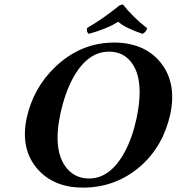

<svg xmlns="http://www.w3.org/2000/svg" viewBox="-20 -854 813 884"><path d="M481.9 -616.2Q383.8 -616.2 317.4 -497.1Q279.3 -428.2 257.8 -329.1Q221.2 -156.7 289.6 -76.7Q328.6 -32.2 390.6 -32.2Q487.3 -32.2 553.7 -153.3Q589.4 -219.2 608.4 -308.1Q648.9 -499.5 575.7 -577.6Q539.6 -616.2 481.9 -616.2ZM764.2 -329.1Q731.9 -181.6 627 -88.9Q513.2 9.8 361.8 9.8Q230.5 9.8 155.3 -72.8Q72.8 -164.6 102.5 -309.1Q133.3 -449.7 234.4 -545.9Q346.7 -652.8 490.7 -657.7Q497.6 -657.7 502.9 -658.2Q644.5 -658.2 719.2 -566.4Q794.4 -473.1 764.2 -329.1ZM657.7 -724.1Q652.8 -706.1 636.2 -698.2Q556.2 -725.1 524.4 -753.9Q472.7 -721.2 389.2 -698.2Q377 -705.6 380.9 -725.1Q454.1 -767.1 530.3 -829.1L545.4 -834Q594.2 -772.5 657.7 -724.1Z"/></svg>

Font: Linux Libertine Slanted O
Style: Bold Slanted
Weight: 700
Designer: Philipp H. Poll
Foundry: Philipp H. Poll
Version: Version 5.0.0